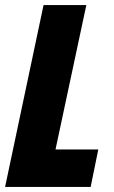

<svg xmlns="http://www.w3.org/2000/svg" viewBox="-25 -734 446 754"><path d="M146 -714H314L193 -147H361L331 0H-5Z"/></svg>

Font: Noto Sans UI CondBlack
Style: Italic
Weight: 900
Width: 3
Italic angle: -12°
Designer: Monotype Design Team
Foundry: Monotype Imaging Inc.
Version: Version 1.001